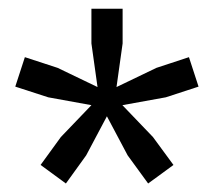

<svg xmlns="http://www.w3.org/2000/svg" viewBox="-20 -828 490 440"><path d="M260.5 -587 330.5 -514 377.5 -450 319.5 -407.5 272.5 -472 225 -561.5 177.5 -472 131 -407.5 73 -450 119.5 -514 189.5 -587 90.5 -605 15 -629.5 37 -697 112 -672.5 203.5 -628.5 189.5 -728.5V-808H261V-728.5L247 -628.5L338.5 -672.5L413 -697L435 -629.5L360 -605Z"/></svg>

Font: Encode Sans Condensed Condensed Medium
Style: Regular
Weight: 500
Width: 3
Designer: Multiple Designers
Foundry: Impallari Type
Version: Version 3.000; ttfautohint (v1.8.3) -l 8 -r 50 -G 200 -x 14 